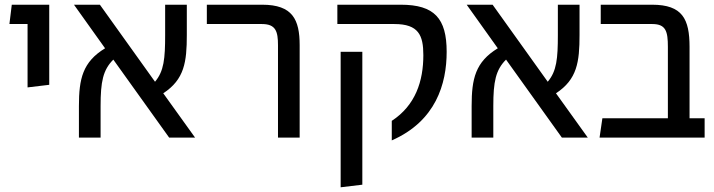

<svg xmlns="http://www.w3.org/2000/svg" viewBox="-20 -584 3031 815"><path d="M97 -213 189 -224V-564H30L20 -482H97Z M294 -564 426 -379C331 -321 315 -250 315 -134V0H407V-134C407 -237 417 -287 461 -331L698 0H808L673 -188C763 -247 773 -321 773 -436V-564H681V-436C681 -335 676 -282 638 -237L404 -564Z M858 -482H1092C1151 -482 1160 -450 1160 -392V0H1252V-392C1252 -501 1222 -564 1093 -564H858Z M1412 -482H1654C1757 -482 1777 -434 1777 -350C1777 -240 1744 -137 1643 -71V12C1830 -70 1876 -228 1876 -364C1876 -506 1824 -564 1681 -564H1412ZM1518 200V-364H1426V211Z M1961 -564 2093 -379C1998 -321 1982 -250 1982 -134V0H2074V-134C2074 -237 2084 -287 2128 -331L2365 0H2475L2340 -188C2430 -247 2440 -321 2440 -436V-564H2348V-436C2348 -335 2343 -282 2305 -237L2071 -564Z M2971 0V-82H2907V-385C2907 -503 2877 -564 2748 -564H2530V-482H2749C2807 -482 2815 -450 2815 -385V-82H2537L2525 0Z"/></svg>

Font: FiraGO Unicode
Style: Regular
Weight: 400
Designer: bBox Type
Foundry: bBox Type GmbH
Version: Version 1.001;PS 001.001;hotconv 1.0.88;makeotf.lib2.5.64775